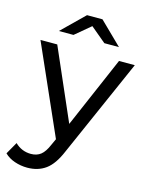

<svg xmlns="http://www.w3.org/2000/svg" viewBox="-158 -821 854 1105"><g transform="rotate(15 269.0 -268.5)"><path d="M560 -530 303 53Q269 134 223.5 167Q178 200 114 200Q75 200 38.5 187.5Q2 175 -22 151L19 79Q59 118 114 118Q149 118 172.5 99.5Q196 81 215 36L232 -1L-2 -530H98L283 -106L466 -530ZM358 -607 266 -684 174 -607H87L220 -737H312L445 -607Z"/></g></svg>

Font: CMG Sans Medium
Style: Regular
Weight: 500
Designer: Julieta Ulanovsky
Foundry: Julieta Ulanovsky
Version: Version 7.200